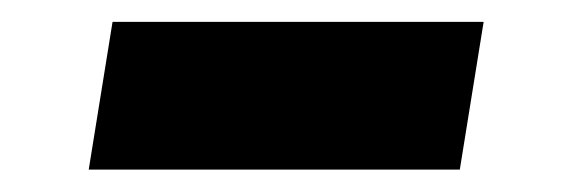

<svg xmlns="http://www.w3.org/2000/svg" viewBox="-20 -381 512 174"><path d="M418.3 -361.2 396.7 -227.3H60.4L82 -361.2Z"/></svg>

Font: Inter P Extra Bold
Style: Italic
Weight: 800
Italic angle: 9.39999°
Designer: Rasmus Andersson
Foundry: rsms
Version: Version 3.018;git-588b23468